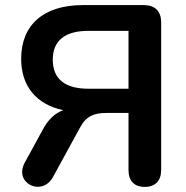

<svg xmlns="http://www.w3.org/2000/svg" viewBox="-20 -725 728 753"><path d="M548 8C589 8 612 -16 612 -58V-637C612 -681 588 -705 544 -705H305C150 -705 63 -627 63 -494C63 -387 123 -315 228 -293C195 -281 168 -255 148 -217L77 -87C33 -6 145 48 188 -31L294 -225C318 -270 349 -282 398 -282H484V-58C484 -16 506 8 548 8ZM327 -377C235 -377 187 -415 187 -491C187 -566 235 -604 327 -604H484V-377Z"/></svg>

Font: Nunito
Style: Bold
Weight: 700
Designer: Vernon Adams
Foundry: Vernon Adams
Version: Version 3.602